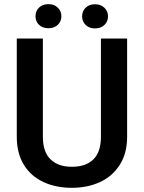

<svg xmlns="http://www.w3.org/2000/svg" viewBox="-20 -897 693 927"><path d="M61 0ZM593.8 -236.8Q593.8 -157.7 558.8 -102.1Q523.9 -46.4 463.4 -18.3Q402.8 9.8 327.1 9.8Q249.5 9.8 189.2 -18.3Q128.9 -46.4 95 -101.8Q61 -157.2 61 -236.8V-710.9H187V-236.8Q187 -163.6 223.9 -127.7Q260.7 -91.8 327.1 -91.8Q394.5 -91.8 430.9 -127.4Q467.3 -163.1 467.3 -236.8V-710.9H593.8ZM276.4 -818.4Q276.4 -793.5 259 -777.1Q241.7 -760.7 213.9 -760.7Q185.5 -760.7 168.5 -777.1Q151.4 -793.5 151.4 -818.4Q151.4 -843.8 168.5 -860.4Q185.5 -877 213.9 -877Q241.7 -877 259 -860.1Q276.4 -843.3 276.4 -818.4ZM501.5 -817.9Q501.5 -793 484.1 -776.4Q466.8 -759.8 439 -759.8Q410.6 -759.8 393.6 -776.4Q376.5 -793 376.5 -817.9Q376.5 -843.3 393.6 -859.9Q410.6 -876.5 439 -876.5Q466.8 -876.5 484.1 -859.6Q501.5 -842.8 501.5 -817.9Z"/></svg>

Font: Heebo Medium
Style: Regular
Weight: 500
Designer: Oded Ezer
Foundry: Meir Sadan
Version: Version 2.001; ttfautohint (v1.5.14-ce02) -l 8 -r 50 -G 200 